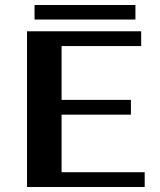

<svg xmlns="http://www.w3.org/2000/svg" viewBox="-20 -747 640 767"><path d="M521 -727V-669H118V-727ZM226 -59H558V0H88V-622H544V-563H226V-348H503V-289H226Z"/></svg>

Font: Sarpanch SemiBold
Style: Regular
Weight: 600
Designer: Manushi Parikh (Devanagari and Latin), Jyotish Sonowal (Devanagari)
Foundry: Indian Type Foundry
Version: Version 2.004;PS 1.0;hotconv 1.0.78;makeotf.lib2.5.61930; tt